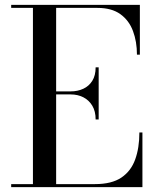

<svg xmlns="http://www.w3.org/2000/svg" viewBox="-20 -770 644 790"><path d="M26 0V-12.5H115.5V-737.5H26V-750H555.5V-545H543.5Q543.5 -598.5 527.2 -642.2Q511 -686 475.2 -711.8Q439.5 -737.5 381 -737.5H211V-12.5H371Q439.5 -12.5 479.2 -39.2Q519 -66 536.2 -113.8Q553.5 -161.5 553.5 -225H566V0ZM373.5 -278.5Q373.5 -312 359.8 -335Q346 -358 322.8 -369.8Q299.5 -381.5 271 -381.5H180.5V-394H271Q299.5 -394 322.8 -404.8Q346 -415.5 359.8 -437.5Q373.5 -459.5 373.5 -493H386V-278.5Z"/></svg>

Font: Bodoni Moda 18pt
Style: Regular
Weight: 400
Designer: Owen Earl
Foundry: indestructible type
Version: Version 2.005